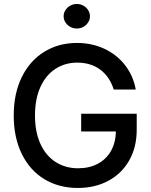

<svg xmlns="http://www.w3.org/2000/svg" viewBox="-20 -932 757 962"><path d="M366.2 -618.2Q306.2 -618.2 258.1 -587.2Q210 -556.2 182.6 -496.3Q155.3 -436.5 155.3 -353.5Q155.3 -270 182.9 -210.4Q210.4 -150.9 259.3 -119.9Q308.1 -88.9 371.1 -88.9Q427.2 -88.9 469.7 -111.3Q512.2 -133.8 535.9 -175.5Q559.6 -217.3 560.5 -273.4H386.7V-362.3H665V-282.2Q665 -194.3 627.4 -128.2Q589.8 -62 522.7 -26.1Q455.6 9.8 370.1 9.8Q274.9 9.8 202.1 -34.4Q129.4 -78.6 89.1 -160.9Q48.8 -243.2 48.8 -353.5Q48.8 -463.9 89.4 -546.1Q129.9 -628.4 201.9 -672.6Q273.9 -716.8 365.2 -716.8Q440.9 -716.8 503.7 -687.3Q566.4 -657.7 607.2 -604.7Q647.9 -551.8 660.2 -483.4H549.8Q529.8 -547.4 482.7 -582.8Q435.5 -618.2 366.2 -618.2ZM298.8 -850.6Q298.8 -867.2 307.9 -881.3Q316.9 -895.5 332.3 -903.8Q347.7 -912.1 365.2 -912.1Q382.8 -912.1 397.7 -903.8Q412.6 -895.5 421.6 -881.3Q430.7 -867.2 430.7 -850.6Q430.7 -834 421.6 -819.8Q412.6 -805.7 397.7 -797.4Q382.8 -789.1 365.2 -789.1Q347.7 -789.1 332.3 -797.4Q316.9 -805.7 307.9 -819.8Q298.8 -834 298.8 -850.6Z"/></svg>

Font: Pretendard Medium
Style: Regular
Weight: 500
Designer: Base glyphs from Inter by Rasmus Andersson; Hangeul glyphs from Noto Sans CJK(Source Han Sans) by Jang Soo-young and Kan
Foundry: Kil Hyung-jin
Version: Version 1.309